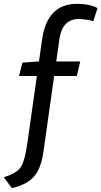

<svg xmlns="http://www.w3.org/2000/svg" viewBox="-35 -780 528 1000"><path d="M366 -760Q432 -760 473 -738L451 -670Q407 -681 375 -681Q289 -681 274 -574L258 -460H383L365 -384H247L191 12Q179 96 143 138.5Q107 181 27 200L-15 143Q54 122 74.5 88.5Q95 55 107 -31L157 -384H64L82 -454L168 -460L184 -573Q210 -760 366 -760Z"/></svg>

Font: Magra
Style: Regular
Weight: 400
Designer: Viviana Monsalve
Foundry: Viviana Monsalve
Version: Version 1.001